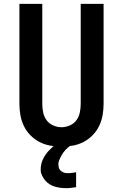

<svg xmlns="http://www.w3.org/2000/svg" viewBox="-20 -755 640 999"><path d="M300 8Q270 8 240.5 2.5Q211 -3 185 -16.5Q159 -30 138 -51.5Q117 -73 104 -100Q91 -127 86 -156.5Q81 -186 81 -215V-735H200V-215Q200 -193 204.5 -170.5Q209 -148 222 -130Q235 -112 256.5 -102.5Q278 -93 300 -93Q322 -93 343.5 -102.5Q365 -112 378 -130Q391 -148 395.5 -170.5Q400 -193 400 -215V-735H519V-215Q519 -186 514 -156.5Q509 -127 496 -100Q483 -73 462 -51.5Q441 -30 415 -16.5Q389 -3 359.5 2.5Q330 8 300 8ZM323 224Q309 224 294 222Q279 220 265.5 216Q252 212 239.5 204.5Q227 197 217 186Q207 175 199.5 159.5Q192 144 192 134V123Q192 110 195 97.5Q198 85 203.5 73.5Q209 62 216 51.5Q223 41 231.5 31.5Q240 22 251 12Q262 2 270 -3L278 -8H353V0Q344 4 336 10.5Q328 17 321 24.5Q314 32 308.5 40Q303 48 298 57Q293 66 288.5 77Q284 88 284 95V103Q284 109 285.5 115Q287 121 290 126Q293 131 298 135Q303 139 308.5 141.5Q314 144 321 145Q328 146 332 146H337Q341 146 345.5 145.5Q350 145 354 144.5Q358 144 363 143.5Q368 143 371 142L376 141V219Q370 220 364.5 220.5Q359 221 353 222Q347 223 340 223.5Q333 224 330 224Z"/></svg>

Font: R Plex Mono
Style: Bold
Weight: 700
Monospace: yes
Designer: Belleve Invis
Foundry: Belleve Invis
Version: Version 31.8.0